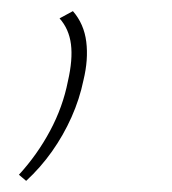

<svg xmlns="http://www.w3.org/2000/svg" viewBox="-20 -136 309 345"><path d="M27 189 14 178Q47 142 70 99Q93 56 102 10Q111 -29 107.5 -56.5Q104 -84 87 -103L111 -116Q131 -93 135 -61Q139 -29 130 8Q123 42 108.5 74.5Q94 107 73.5 136Q53 165 27 189Z"/></svg>

Font: Ysabeau Office Thin
Style: Italic
Weight: 250
Italic angle: -12°
Designer: Christian Thalmann (Catharsis Fonts)
Version: Version 2.001;gftools[0.9.30]; featfreeze: tnum,lnum,ss02